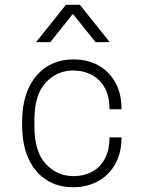

<svg xmlns="http://www.w3.org/2000/svg" viewBox="-20 -768 588 798"><path d="M282 10Q220 10 172.5 -20.5Q125 -51 98.5 -108.5Q72 -166 72 -248V-263Q72 -325 87.5 -372.5Q103 -420 131.5 -453.5Q160 -487 199 -504Q238 -521 285 -521H287Q343 -521 387.5 -497Q432 -473 458.5 -427Q485 -381 485 -314H435Q435 -369 414.5 -404.5Q394 -440 360 -457.5Q326 -475 285 -475Q216 -475 169.5 -424Q123 -373 123 -269V-242Q123 -138 170 -87Q217 -36 286 -36Q327 -36 360.5 -53Q394 -70 414.5 -106Q435 -142 435 -197H485Q485 -131 458 -84.5Q431 -38 386 -14Q341 10 285 10ZM130 -593 254 -748H312L436 -593H377L268 -729H298L189 -593Z"/></svg>

Font: Chivo Medium Thin
Style: Regular
Weight: 250
Version: Version 2.002